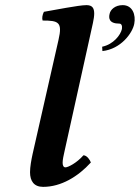

<svg xmlns="http://www.w3.org/2000/svg" viewBox="-20 -718 545 748"><path d="M208 -563 107 -118C102 -95 97 -68 97 -47C97 -13 112 10 148 10C218 10 284 -30 334 -85C331 -94 319 -113 305 -113C279 -83 245 -66 235 -66C227 -66 224 -74 224 -84C224 -97 228 -113 231 -127L332 -583C339 -616 347 -645 347 -665C347 -686 340 -698 317 -698C286 -698 194 -679 151 -672C145 -660 143 -647 146 -638C208 -638 224 -632 208 -563ZM458 -698C428 -698 410 -680 407 -664C403 -648 404 -626 445 -626C453 -626 457 -618 455 -605C450 -582 422 -545 378 -536L379 -519C451 -527 496 -589 503 -625C510 -661 496 -698 458 -698Z"/></svg>

Font: Libertinus Serif
Style: Bold Italic
Weight: 700
Italic angle: -12°
Designer: Philipp H. Poll, Khaled Hosny
Foundry: Caleb Maclennan
Version: Version 7.050;RELEASE